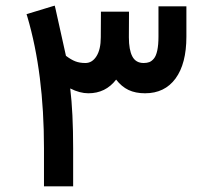

<svg xmlns="http://www.w3.org/2000/svg" viewBox="-20 -660 721 678"><path d="M281.7 -437.5Q305.7 -437.5 320.8 -461.7Q335.9 -485.8 335.9 -528.3L336.4 -608.9V-618.7H346.2H425.8H435.5V-608.9L435.1 -528.3Q435.1 -483.9 447.3 -460.7Q459.5 -437.5 487.3 -437.5Q499 -437.5 507.3 -440.7Q515.6 -443.8 523.4 -453.1Q531.2 -462.4 535.4 -481.9Q539.6 -501.5 539.6 -530.8V-627.9V-637.7H549.3H628.4H638.2V-627.9V-530.8Q638.2 -435.1 599.9 -382.8Q561.5 -330.6 492.2 -330.6Q458.5 -330.6 433.8 -342.3Q409.2 -354 390.1 -378.9Q353 -330.6 292 -330.6Q261.7 -330.6 228 -347.7Q238.3 -262.7 238.3 -136.7V-11.7V-2H228.5H145H135.3V-11.7V-136.7Q135.3 -401.4 76.7 -600.6L73.7 -609.9L83 -612.8L163.1 -637.2L173.3 -640.1L175.8 -629.9L212.9 -462.9Q231 -449.2 246.1 -443.4Q261.2 -437.5 281.7 -437.5Z"/></svg>

Font: Shabnam Medium FD
Style: Medium-FD
Weight: 500
Foundry: DejaVu fonts team - Redesigned by Saber Rastikerdar - Based on Vazir font
Version: Version 5.0.0